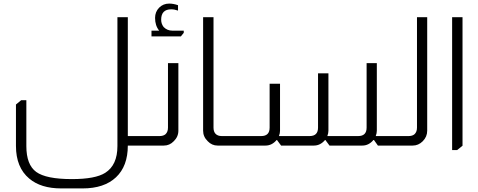

<svg xmlns="http://www.w3.org/2000/svg" viewBox="-20 -812 2669 1071"><path d="M693 -716V-53H743V0H693Q693 115 627 177Q561 239 441 239H321Q208 239 143 184Q69 122 69 2V-229L98 -253H127V3Q127 107 182 147Q237 187 381 187Q512 187 567 152Q635 109 635 3V-716Z M868 -641Q845 -669 845 -712Q845 -746 867.5 -769Q890 -792 924 -792Q947 -792 973 -783V-753Q953 -760 935 -760Q879 -760 879 -702Q879 -679 893 -661Q913 -641 941 -641H1005V-629L989 -609H825V-641ZM975 -460V-83Q975 -49 949 -24Q926 0 894 0H736V-53H870Q892 -53 904 -64Q917 -77 917 -100V-460Z M1171 -716V-100Q1171 -78 1182 -66Q1194 -53 1217 -53H1222V0H1194Q1162 0 1139 -24Q1113 -49 1113 -83V-716Z M2082 -460V-83Q2082 -69 2076 -53H2131V0H2088L2066 -31H2063Q2037 0 2001 0H1818L1795 -31H1793Q1767 0 1731 0H1548L1525 -31H1523Q1497 0 1461 0H1214V-53H1437Q1484 -53 1484 -100V-345H1542V-83Q1542 -68 1536 -53H1707Q1754 -53 1754 -100V-403H1812V-83Q1812 -69 1806 -53H1978Q2025 -53 2025 -100V-460Z M2363 -716V-83Q2363 -49 2338 -24Q2314 0 2282 0H2124V-53H2259Q2281 -53 2293 -64Q2306 -77 2306 -100V-716Z M2560 -716V1L2530 25H2502V-716Z"/></svg>

Font: Almarai Light
Style: Regular
Weight: 300
Designer: Boutros International 2019
Foundry: Created by Boutros International 2019
Version: Version 1.10